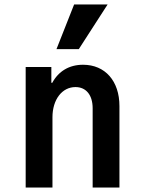

<svg xmlns="http://www.w3.org/2000/svg" viewBox="-20 -840 640 860"><path d="M95 0H215V-315C215 -394 258 -450 318 -450C366 -450 395 -414 395 -355V0H515V-365C515 -477 451 -550 352 -550C290 -550 242 -521 214 -469H210V-540H95ZM462 -820H312L233 -620H333Z"/></svg>

Font: CommitMono
Style: Bold
Weight: 700
Monospace: yes
Designer: Eigil Nikolajsen
Foundry: Eigil Nikolajsen
Version: Version 1.143